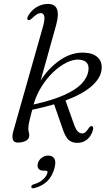

<svg xmlns="http://www.w3.org/2000/svg" viewBox="-20 -738 570 1004"><path d="M203.5 -594.5Q215.5 -636 211.5 -652.8Q207.5 -669.5 193 -669.5Q184 -669.5 173.5 -663.5Q163 -657.5 148 -642.5Q134.5 -630 127 -633.5Q118 -638 127.5 -655.5Q143.5 -684 171.5 -700.8Q199.5 -717.5 231 -717.5Q304 -717.5 273.5 -607L192.5 -316.5Q234 -383 295.8 -424.8Q357.5 -466.5 423.5 -462.5Q469 -460 492.5 -436.5Q516 -413 511 -373Q506 -329 459.5 -287.8Q413 -246.5 322.5 -212.5L364.5 -94.5Q374.5 -65 384.2 -53.5Q394 -42 406 -40.5Q418.5 -39 427 -47Q435.5 -55 442 -65Q448 -74.5 452 -76.8Q456 -79 460 -78.5Q470 -76.5 466.5 -60Q458 -27 435.2 -8.2Q412.5 10.5 379 9Q352 7.5 336.2 -9Q320.5 -25.5 308 -63L263 -192.5Q210.5 -177 148.5 -164Q139 -128.5 134.8 -110Q130.5 -91.5 129.2 -82.5Q128 -73.5 128 -67Q128 -54.5 130.5 -47Q133 -39.5 133 -28Q133 -12 116 -2.2Q99 7.5 73 7.5Q51.5 7.5 46.8 -9.5Q42 -26.5 50.5 -55ZM396 -426Q366 -429 330.5 -412Q295 -395 260.2 -362.5Q225.5 -330 197.8 -286Q170 -242 155.5 -191.5Q255.5 -214 316.5 -241.5Q377.5 -269 407 -300.5Q436.5 -332 442 -366.5Q450.5 -420.5 396 -426ZM208 154.5Q188.5 154.5 181 143.5Q173.5 132.5 178 116.5Q182.5 98.5 198.2 87Q214 75.5 232.5 75.5Q254 75.5 264 91Q274 106.5 265 140.5Q243.5 224 160 245.5Q144.5 249.5 143.5 239Q143.5 229 157.5 225.5Q187 217 205.2 200.2Q223.5 183.5 228 166Q231 154.5 219 154.5Z"/></svg>

Font: Fraunces 9pt S000 Light
Style: Italic
Weight: 300
Italic angle: -16°
Version: Version 1.000; ttfautohint (v1.8.3)